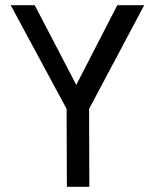

<svg xmlns="http://www.w3.org/2000/svg" viewBox="-20 -715 595 735"><path d="M322 0H236L235 -298L21 -695H113L272 -390L429 -695H532L321 -298Z"/></svg>

Font: Panefresco 500wt
Style: Regular
Weight: 700
Foundry: Campivisivi & Chank Co
Version: Version 1.001